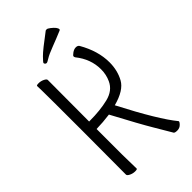

<svg xmlns="http://www.w3.org/2000/svg" viewBox="-268 -950 1036 1036"><g transform="rotate(-45 250.0 -432.5)"><path d="M128 0Q128 5 111.5 5Q95 5 79.5 -2.5Q64 -10 64 -18L65 -348Q65 -631 64 -659L63 -695Q63 -700 79.5 -700Q96 -700 111.5 -692.5Q127 -685 127 -677L126 -361H131Q211 -361 272 -376Q333 -391 355 -440Q371 -474 371 -515Q371 -593 318 -659Q315 -664 315 -669Q315 -674 329.5 -684.5Q344 -695 358 -695Q372 -695 378 -686Q430 -596 430 -509Q430 -447 403 -398Q376 -349 286 -325Q401 -103 469 -21Q472 -16 459.5 -3Q447 10 428.5 10Q410 10 406 4Q402 -2 394.5 -15.5Q387 -29 349 -92.5Q311 -156 228 -312Q176 -305 126 -304V-106ZM361 -821Q316 -802 272.5 -785.5Q229 -769 211 -757.5Q193 -746 187.5 -746Q182 -746 178.5 -750Q175 -754 175 -758Q175 -762 198.5 -786Q222 -810 308 -874Q310 -875 316 -875Q322 -875 335 -865Q365 -842 365 -826Q365 -823 361 -821Z"/></g></svg>

Font: LXGW WenKai Mono TC Light
Style: Regular
Weight: 300
Designer: LXGW / Fontworks Inc.
Foundry: LXGW / Fontworks Inc.
Version: Version 1.330